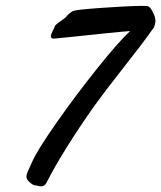

<svg xmlns="http://www.w3.org/2000/svg" viewBox="-20 -622 560 667"><path d="M494.1 -498Q476.6 -473.1 408 -385.7Q339.4 -298.3 309.1 -255.9Q199.7 -101.1 140.1 15.1Q134.8 25.4 121.6 25.4Q118.2 25.4 111.8 23.7Q105.5 22 102.5 22Q95.7 22 83.7 11.7Q71.8 1.5 71.8 -8.3Q71.8 -11.2 72.5 -14.9Q73.2 -18.6 75.4 -23.7Q77.6 -28.8 79.6 -33Q81.5 -37.1 85.4 -45.7Q89.4 -54.2 91.8 -60.1Q109.4 -100.1 176 -195.3Q242.7 -290.5 317.9 -384.5Q393.1 -478.5 432.1 -514.2Q404.3 -512.2 340.1 -505.6Q275.9 -499 223.9 -493.4Q171.9 -487.8 167 -487.8Q156.7 -487.8 156.7 -496.1Q156.7 -502.4 163.6 -515.6Q170.4 -528.8 170.9 -532.2Q172.9 -536.6 207.5 -561Q208 -561.5 215.6 -570.1Q223.1 -578.6 234.9 -584Q244.6 -588.4 333.5 -594.7Q422.4 -601.1 473.1 -601.6Q477.1 -601.6 482.7 -601.3Q488.3 -601.1 490.2 -601.1Q500 -601.1 510 -582Q520 -563 520 -549.3Q520 -539.6 514.6 -526.9Q514.6 -526.4 512.2 -523.2Q509.8 -520 504.6 -512.9Q499.5 -505.9 494.1 -498Z"/></svg>

Font: Yellowtail
Style: Regular
Weight: 400
Designer: Astigmatic (AOETI)
Foundry: Astigmatic (AOETI)
Version: Version 1.000